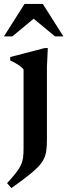

<svg xmlns="http://www.w3.org/2000/svg" viewBox="-39 -697 343 978"><path d="M81 -343.5Q74.5 -351.5 64 -359.5Q53.5 -367.5 40.5 -375Q27.5 -382.5 13 -389V-406.5L188 -452H204.5L200 -355V12.5Q200 45 197 69Q194 93 184 113.2Q174 133.5 154.2 154Q134.5 174.5 101.5 200.2Q68.5 226 19 261L-3 236Q25.5 205 42.5 183.2Q59.5 161.5 67.8 143.2Q76 125 78.5 105.8Q81 86.5 81 60ZM-19 -511.5 86 -677H179L284 -511.5H241.5L114.5 -616.5H150.5L23.5 -511.5Z"/></svg>

Font: Newsreader 24pt SemiBold
Style: Regular
Weight: 600
Designer: Hugues Gentile
Foundry: Production Type
Version: Version 1.003